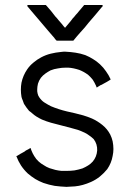

<svg xmlns="http://www.w3.org/2000/svg" viewBox="-20 -724 514 763"><path d="M238.3 -613.3Q246.1 -623 253.9 -631.8Q261.7 -640.6 268.6 -650.4Q275.4 -657.2 281.2 -665Q288.1 -671.9 293.9 -679.7Q298.8 -685.5 304.7 -692.4Q309.6 -698.2 314.5 -704.1Q315.4 -704.1 316.4 -704.1Q317.4 -704.1 318.4 -704.1Q325.2 -704.1 331.1 -704.1Q337.9 -704.1 344.7 -704.1Q349.6 -704.1 353.5 -704.1Q358.4 -704.1 362.3 -704.1Q369.1 -704.1 375 -704.1Q380.9 -704.1 386.7 -704.1Q386.7 -703.1 388.7 -700.2Q386.7 -697.3 381.8 -692.4Q370.1 -677.7 357.4 -663.1Q344.7 -648.4 333 -634.8Q324.2 -624 316.4 -614.3Q307.6 -604.5 298.8 -594.7Q292 -586.9 285.2 -579.1Q278.3 -570.3 271.5 -562.5Q270.5 -562.5 269.5 -562.5Q269.5 -562.5 268.6 -562.5Q261.7 -562.5 254.9 -562.5Q248 -562.5 241.2 -562.5Q236.3 -562.5 231.4 -562.5Q226.6 -562.5 222.7 -562.5Q217.8 -562.5 213.9 -562.5Q209 -562.5 205.1 -562.5Q204.1 -563.5 204.1 -563.5Q203.1 -564.5 202.1 -565.4Q198.2 -569.3 195.3 -574.2Q191.4 -579.1 187.5 -583Q178.7 -592.8 169.9 -603.5Q162.1 -613.3 153.3 -623Q145.5 -632.8 136.7 -642.6Q127.9 -652.3 120.1 -662.1Q111.3 -671.9 103.5 -681.6Q95.7 -690.4 87.9 -700.2Q88.9 -701.2 88.9 -702.1Q89.8 -703.1 89.8 -704.1Q92.8 -704.1 94.7 -704.1Q97.7 -704.1 100.6 -704.1Q106.4 -704.1 113.3 -704.1Q120.1 -704.1 127 -704.1Q130.9 -704.1 135.7 -704.1Q140.6 -704.1 144.5 -704.1Q149.4 -704.1 153.3 -704.1Q157.2 -704.1 162.1 -704.1Q162.1 -704.1 163.1 -703.1Q163.1 -702.1 164.1 -702.1Q172.9 -691.4 182.6 -680.7Q191.4 -668.9 200.2 -658.2Q207 -651.4 212.9 -643.6Q218.8 -636.7 225.6 -628.9Q227.5 -627 229.5 -624Q231.4 -622.1 233.4 -619.1Q234.4 -618.2 236.3 -616.2Q237.3 -615.2 238.3 -613.3ZM240.2 -518.6Q260.7 -517.6 280.3 -514.6Q299.8 -511.7 319.3 -504.9Q335.9 -498 349.6 -489.3Q364.3 -480.5 377 -468.8Q391.6 -455.1 401.4 -440.4Q412.1 -425.8 419.9 -408.2Q418 -407.2 417 -406.2Q415 -405.3 414.1 -404.3Q409.2 -401.4 404.3 -398.4Q398.4 -395.5 393.6 -392.6Q390.6 -390.6 386.7 -388.7Q383.8 -386.7 379.9 -385.7Q376 -382.8 372.1 -380.9Q368.2 -378.9 364.3 -376Q364.3 -376 364.3 -376Q363.3 -378.9 361.3 -383.8Q355.5 -396.5 348.6 -407.2Q340.8 -417 331.1 -425.8Q322.3 -432.6 313.5 -437.5Q304.7 -442.4 294.9 -446.3Q270.5 -454.1 252 -455.1Q233.4 -455.1 240.2 -455.1Q224.6 -455.1 210 -452.1Q195.3 -450.2 180.7 -444.3Q169.9 -438.5 160.2 -431.6Q150.4 -424.8 142.6 -415Q134.8 -404.3 130.9 -391.6Q127.9 -378.9 127.9 -369.1Q127.9 -367.2 127.9 -365.2Q127.9 -363.3 127.9 -361.3Q128.9 -352.5 131.8 -344.7Q135.7 -336.9 140.6 -331.1Q149.4 -320.3 160.2 -314.5Q170.9 -307.6 182.6 -301.8Q212.9 -289.1 246.1 -281.2Q278.3 -274.4 310.5 -265.6Q319.3 -262.7 328.1 -259.8Q336.9 -256.8 345.7 -252.9Q367.2 -243.2 386.7 -227.5Q406.2 -211.9 418 -189.5Q420.9 -182.6 423.8 -175.8Q425.8 -168.9 427.7 -162.1Q430.7 -146.5 430.7 -131.8Q430.7 -118.2 427.7 -104.5Q422.9 -76.2 406.2 -51.8Q392.6 -35.2 377 -22.5Q361.3 -9.8 341.8 -1Q308.6 13.7 278.3 16.6Q248 18.6 244.1 18.6Q220.7 17.6 197.3 14.6Q174.8 10.7 152.3 2.9Q134.8 -3.9 120.1 -12.7Q104.5 -22.5 90.8 -34.2Q75.2 -48.8 63.5 -66.4Q52.7 -83 44.9 -103.5Q45.9 -104.5 47.9 -104.5Q48.8 -105.5 50.8 -106.4Q55.7 -109.4 60.5 -112.3Q66.4 -115.2 71.3 -118.2Q74.2 -120.1 78.1 -122.1Q81.1 -125 85 -127Q88.9 -128.9 92.8 -130.9Q96.7 -133.8 100.6 -135.7Q101.6 -135.7 101.6 -135.7Q102.5 -132.8 104.5 -127Q109.4 -114.3 116.2 -103.5Q123 -91.8 133.8 -82Q143.6 -73.2 154.3 -67.4Q164.1 -60.5 176.8 -55.7Q188.5 -51.8 200.2 -48.8Q212.9 -45.9 224.6 -44.9Q227.5 -44.9 229.5 -44.9Q231.4 -44.9 234.4 -44.9Q235.4 -44.9 239.3 -44.9Q243.2 -44.9 244.1 -44.9Q260.7 -44.9 276.4 -46.9Q292 -49.8 307.6 -54.7Q319.3 -59.6 330.1 -66.4Q339.8 -72.3 348.6 -82Q364.3 -100.6 366.2 -126Q367.2 -151.4 352.5 -170.9Q344.7 -178.7 335.9 -184.6Q327.1 -191.4 317.4 -196.3Q300.8 -204.1 289.1 -208Q277.3 -211.9 264.6 -214.8Q244.1 -219.7 223.6 -225.6Q203.1 -230.5 182.6 -236.3Q173.8 -239.3 164.1 -242.2Q155.3 -245.1 146.5 -249Q122.1 -260.7 109.4 -272.5Q96.7 -283.2 95.7 -283.2Q89.8 -290 85 -296.9Q80.1 -303.7 75.2 -311.5Q72.3 -318.4 70.3 -325.2Q67.4 -331.1 65.4 -338.9Q60.5 -368.2 65.4 -395.5Q71.3 -423.8 87.9 -448.2Q98.6 -463.9 113.3 -475.6Q127 -487.3 143.6 -496.1Q162.1 -505.9 181.6 -510.7Q201.2 -515.6 222.7 -517.6Q225.6 -517.6 232.4 -518.6Q240.2 -518.6 240.2 -518.6Z"/></svg>

Font: LeFont
Style: Light
Weight: 300
Designer: Leryon MEDIA
Version: Version 1.0